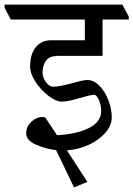

<svg xmlns="http://www.w3.org/2000/svg" viewBox="-51 -665 580 835"><path d="M194 -421Q162 -421 148 -399.5Q134 -378 134 -350Q134 -327 149 -307.5Q164 -288 179 -288Q208 -288 266 -304Q311 -317 329 -317Q357 -317 381.5 -292Q406 -267 420.5 -229Q435 -191 435 -155Q435 -120 407.5 -88Q380 -56 335.5 -35.5Q291 -15 240 -11L329 126L271 150L193 -12Q145 -18 104 -36.5Q63 -55 63 -85Q63 -115 85.5 -135.5Q108 -156 131 -156Q140 -156 146 -154L197 -77Q280 -81 334.5 -107.5Q389 -134 389 -183Q389 -206 380.5 -227Q372 -248 361 -253Q345 -253 302 -240Q281 -234 257.5 -228.5Q234 -223 217 -223Q193 -223 160 -248Q127 -273 103.5 -309Q80 -345 80 -376Q80 -429 104.5 -459.5Q129 -490 172 -490H318V-580H-4L-31 -631V-645H481L509 -593V-580H395V-422H195Z"/></svg>

Font: Grenzecho Serif
Style: Serif-Regular
Weight: 400
Designer: Dan Reynolds
Foundry: Dan Reynolds
Version: Version 1.001; ttfautohint (v1.1) -l 5 -r 5 -G 72 -x 0 -D la